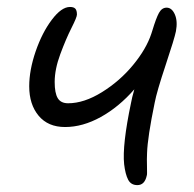

<svg xmlns="http://www.w3.org/2000/svg" viewBox="-20 -542 559 552"><path d="M167 -176.8Q118.2 -176.8 91.1 -209.2Q64 -241.7 64 -293.9Q64 -340.3 82.5 -394.3Q101.1 -448.2 128.9 -485.1Q156.7 -522 181.2 -522Q191.9 -522 196.5 -517.1Q201.2 -512.2 201.2 -500Q201.2 -492.7 185.3 -461.2Q169.4 -429.7 153.3 -386.2Q137.2 -342.8 137.2 -306.2Q137.2 -274.4 146 -259.8Q154.8 -245.1 175.8 -245.1Q221.7 -245.1 273.2 -277.1Q324.7 -309.1 362.5 -355Q400.4 -400.9 415 -444.8Q415.5 -446.3 416.5 -449.5Q417.5 -452.6 418 -454.1Q428.7 -489.7 437 -504.9Q445.3 -520 459 -520Q474.1 -520 482.7 -500.5Q491.2 -481 485.8 -452.1Q481.9 -432.1 456.3 -355.2Q430.7 -278.3 424.8 -247.1Q404.3 -147.9 402.8 -102.1Q401.9 -86.4 402.6 -62.7Q403.3 -39.1 401.9 -37.1Q396 -9.8 375 -9.8Q356.4 -9.8 348.4 -25.4Q340.3 -41 336.9 -69.8Q331.1 -124.5 356.9 -247.1Q358.9 -259.3 366.2 -285.2Q321.8 -234.4 269.8 -205.6Q217.8 -176.8 167 -176.8Z"/></svg>

Font: Shantell Sans Bouncy
Style: Italic
Weight: 300
Italic angle: -11.31°
Designer: Stephen Nixon, Anya Danilova, Shantell Martin
Foundry: Arrow Type
Version: Version 1.006;[9816181b4]